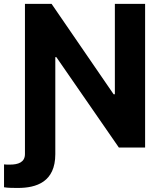

<svg xmlns="http://www.w3.org/2000/svg" viewBox="-46 -747 818 972"><path d="M-25.6 85.2V201C-8.2 204.5 26.6 204.5 44.7 204.5C138.5 204.5 234 174 234 33.4V-457.7H239.3L555.8 0H688.6V-727.3H535.5V-269.9H529.1L215.2 -727.3H80.3V33C80.3 75.3 44.7 86.3 5 86.3H0.4C-7.8 86.3 -17.8 86.3 -25.6 85.2Z"/></svg>

Font: Inter-Hewn
Style: Bold
Weight: 700
Designer: Rasmus Andersson
Foundry: rsms
Version: Version 3.012;git-f93a4a705